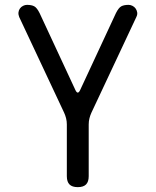

<svg xmlns="http://www.w3.org/2000/svg" viewBox="-20 -760 640 790"><path d="M300 10Q277 10 266 -1Q255 -12 255 -35V-248Q255 -261 252 -273Q249 -285 244 -296L59 -690Q55 -700 56 -709Q57 -718 62 -725Q67 -732 75 -736Q83 -740 91 -740Q110 -740 121 -734Q132 -728 143 -706L290 -390Q295 -379 300 -379Q305 -379 310 -390L457 -706Q468 -728 479 -734Q490 -740 509 -740Q517 -740 525 -736Q533 -732 538 -725Q543 -718 544.5 -709Q546 -700 541 -690L356 -296Q351 -285 348 -273Q345 -261 345 -248V-35Q345 -12 334 -1Q323 10 300 10Z"/></svg>

Font: Maple Mono
Style: Regular
Weight: 400
Monospace: yes
Designer: subframe7536
Version: Version 7.300